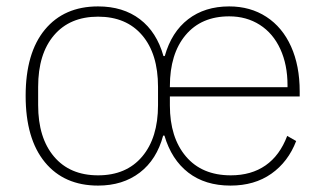

<svg xmlns="http://www.w3.org/2000/svg" viewBox="-20 -566 1015 599"><path d="M493 -143H489Q469 -68 416 -27.5Q363 13 286 13Q180 13 120 -60Q60 -133 60 -267Q60 -401 120 -473.5Q180 -546 286 -546Q364 -546 416.5 -506Q469 -466 490 -391H494Q515 -466 567 -506Q619 -546 695 -546Q761 -546 811 -513.5Q861 -481 888 -421Q915 -361 915 -281V-265H510V-237Q510 -137 560 -78Q610 -19 700 -19Q764 -19 808.5 -50Q853 -81 876 -142L904 -126Q879 -61 826.5 -24Q774 13 699 13Q620 13 567.5 -27.5Q515 -68 493 -143ZM877 -300Q877 -364 854.5 -413Q832 -462 790.5 -488.5Q749 -515 695 -515Q608 -515 559 -456.5Q510 -398 510 -297V-294H877ZM473 -238V-295Q473 -398 423.5 -456Q374 -514 286 -514Q198 -514 148.5 -456Q99 -398 99 -295V-238Q99 -136 148.5 -77.5Q198 -19 286 -19Q374 -19 423.5 -77.5Q473 -136 473 -238Z"/></svg>

Font: IBM Plex Sans JP ExtraLight
Style: Regular
Weight: 200
Designer: Mike Abbink; Paul van der Laan; Pieter van Rosmalen; Wujin Sim; Yejin Wi; Jinhee Kim; Boomi Park; Yona Kim; Kichan Ma
Foundry: Sandoll Inc.
Version: Version 1.001